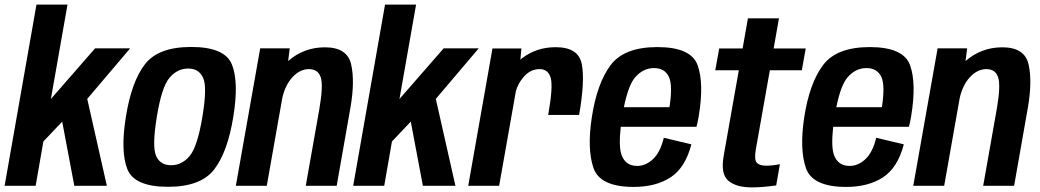

<svg xmlns="http://www.w3.org/2000/svg" viewBox="-40 -805 4506 832"><path d="M-20 0 118 -785H252.5L180.5 -376L372 -595.5H524L338 -376.5L423 0H282L229.5 -278L148 -192L114.5 0Z M688.5 4.5Q542 4.5 511.8 -72.2Q481.5 -149 505.5 -299Q530 -451.5 588 -526.5Q646 -601.5 788 -601.5Q934.5 -601.5 965 -525.5Q995.5 -449.5 971 -299Q946.5 -147 888.5 -71.2Q830.5 4.5 688.5 4.5ZM701.5 -89Q748 -89 781.8 -129Q815.5 -169 837 -298.5Q858.5 -427.5 840.2 -467.8Q822 -508 775.5 -508Q728.5 -508 694.5 -468Q660.5 -428 639.5 -298.5Q618.5 -169.5 636.5 -129.2Q654.5 -89 701.5 -89Z M982 0 1087.5 -595.5H1215.5L1208.5 -540.5Q1277 -600 1368 -600Q1464.5 -600 1481.5 -526.5Q1498.5 -453 1478.5 -338L1419 0H1285L1344 -333.5Q1361.5 -435 1349.8 -470.2Q1338 -505.5 1298.5 -505.5Q1258.5 -505.5 1225 -468Q1195.5 -434 1183.5 -381.5L1116 0Z M1490.5 0 1628.5 -785H1763L1691 -376L1882.5 -595.5H2034.5L1848.5 -376.5L1933.5 0H1792.5L1740 -278L1658.5 -192L1625 0Z M2335.5 -307Q2357.5 -431 2346.2 -468.2Q2335 -505.5 2298.5 -505.5Q2258 -505.5 2228.5 -471Q2204.5 -442.5 2195.5 -410L2123 0H1989L2094 -595H2219.5L2215 -546.5Q2218 -549 2221.5 -552Q2284 -600.5 2368 -600.5Q2466 -600.5 2480.8 -528.5Q2495.5 -456.5 2469.5 -307Z M2706 5Q2560 5 2531.8 -77Q2503.5 -159 2524.5 -296.5Q2547 -443.5 2605.5 -522.2Q2664 -601 2808.5 -601Q2955 -601 2983.2 -522Q3011.5 -443 2987.5 -299.5Q2983.5 -274.5 2978 -255.5H2650Q2640 -166.5 2654.5 -130.5Q2672.5 -86 2721 -86Q2758 -86 2789.5 -115.2Q2821 -144.5 2836.5 -208L2956 -179.5Q2929.5 -78 2865.8 -36.5Q2802 5 2706 5ZM2663.5 -340.5H2861Q2875.5 -434 2859 -471Q2841 -510 2794 -510Q2746.5 -510 2711.5 -469Q2683 -435.5 2663.5 -340.5Z M3217.5 7Q3150.5 7 3116.2 -21.8Q3082 -50.5 3096 -130L3161.5 -500.5H3059.5L3076.5 -595H3178L3201 -725.5H3335.5L3312.5 -595H3451.5L3434.5 -500.5H3296L3235.5 -159Q3227.5 -114 3239 -100.5Q3250.5 -87 3280 -87Q3306.5 -87 3339.5 -93.5L3323.5 -1.5Q3264.5 7 3217.5 7Z M3626.5 5Q3480.5 5 3452.2 -77Q3424 -159 3445 -296.5Q3467.5 -443.5 3526 -522.2Q3584.5 -601 3729 -601Q3875.5 -601 3903.8 -522Q3932 -443 3908 -299.5Q3904 -274.5 3898.5 -255.5H3570.5Q3560.5 -166.5 3575 -130.5Q3593 -86 3641.5 -86Q3678.5 -86 3710 -115.2Q3741.5 -144.5 3757 -208L3876.5 -179.5Q3850 -78 3786.2 -36.5Q3722.5 5 3626.5 5ZM3584 -340.5H3781.5Q3796 -434 3779.5 -471Q3761.5 -510 3714.5 -510Q3667 -510 3632 -469Q3603.5 -435.5 3584 -340.5Z M3917.5 0 4023 -595.5H4151L4144 -540.5Q4212.5 -600 4303.5 -600Q4400 -600 4417 -526.5Q4434 -453 4414 -338L4354.5 0H4220.5L4279.5 -333.5Q4297 -435 4285.2 -470.2Q4273.5 -505.5 4234 -505.5Q4194 -505.5 4160.5 -468Q4131 -434 4119 -381.5L4051.5 0Z"/></svg>

Font: Anybody SemiBold
Style: Italic
Weight: 600
Italic angle: -10°
Designer: Tyler Finck
Foundry: Etcetera Type Company
Version: Version 1.010; ttfautohint (v1.8.3) -l 8 -r 50 -G 200 -x 14 